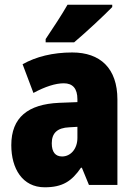

<svg xmlns="http://www.w3.org/2000/svg" viewBox="-20 -786 573 816"><path d="M457 -756V-766H267C242 -722 206 -668 174 -620V-606H295C346 -649 423 -721 457 -756ZM287 -563C204 -563 133 -545 76 -513L122 -391C172 -418 216 -432 251 -432C289 -432 309 -410 309 -364V-352L231 -349C99 -343 28 -287 28 -169C28 -70 75 10 170 10C246 10 285 -16 324 -73H328L358 0H479V-363C479 -496 406 -563 287 -563ZM275 -245 309 -247V-200C309 -153 280 -121 244 -121C216 -121 200 -139 200 -177C200 -220 223 -243 275 -245Z"/></svg>

Font: Noto Sans Devanagari Condensed Black
Style: Regular
Weight: 900
Width: 3
Designer: Jelle Bosma - Monotype Design Team
Foundry: Monotype Imaging Inc.
Version: Version 2.004